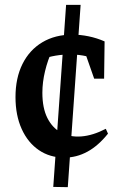

<svg xmlns="http://www.w3.org/2000/svg" viewBox="-20 -641 514 793"><path d="M260 132 200 131 253 -621H313ZM246 10Q186 10 140.5 -21Q95 -52 69.5 -108.5Q44 -165 44 -240Q44 -319 73 -377Q102 -435 155 -466.5Q208 -498 279 -498Q312 -498 346 -491Q380 -484 412 -470L397 -388Q340 -415 274.5 -416Q209 -417 149 -395L197 -436Q177 -393 166 -347Q155 -301 155 -258Q155 -195 175.5 -154Q196 -113 232 -93.5Q268 -74 315.5 -77.5Q363 -81 417 -109L426 -89Q386 -39 341 -14.5Q296 10 246 10ZM369 -316 315 -470H412L410 -316Z"/></svg>

Font: Piazzolla 24pt SemiBold
Style: Regular
Weight: 600
Designer: Juan Pablo del Peral
Foundry: Huerta Tipografica
Version: Version 2.005